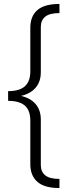

<svg xmlns="http://www.w3.org/2000/svg" viewBox="-20 -767 357 969"><path d="M280 182Q204 182 168.5 150.5Q133 119 133 62V-158Q133 -210 105.5 -234Q78 -258 21 -258V-307Q78 -307 105.5 -331.5Q133 -356 133 -407V-627Q133 -685 168.5 -716Q204 -747 280 -747V-701Q231 -701 208.5 -683Q186 -665 186 -631V-403Q186 -355 160 -324.5Q134 -294 86 -283Q134 -272 160 -241.5Q186 -211 186 -163V66Q186 100 208.5 118Q231 136 280 136Z"/></svg>

Font: Kantumruy Pro Light
Style: Regular
Weight: 300
Version: Version 1.002